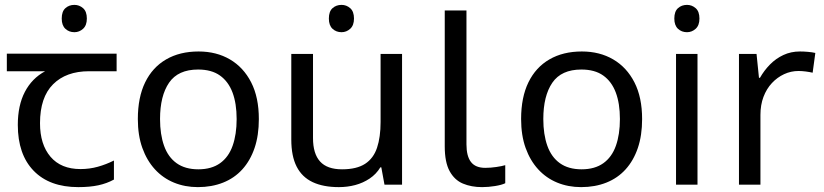

<svg xmlns="http://www.w3.org/2000/svg" viewBox="-20 -757 3377 787"><path d="M285 -737Q305 -737 320.5 -723.5Q336 -710 336 -681Q336 -653 320.5 -639Q305 -625 285 -625Q263 -625 248 -639Q233 -653 233 -681Q233 -710 248 -723.5Q263 -737 285 -737ZM301 10Q183 10 118 -57Q53 -124 53 -245Q53 -325 82 -380.5Q111 -436 165 -465H8V-537H458V-465H345Q251 -465 197.5 -411.5Q144 -358 144 -252Q144 -165 187 -114.5Q230 -64 310 -64Q347 -64 381 -73.5Q415 -83 447 -99V-21Q418 -5 383 2.5Q348 10 301 10Z M1041 -269Q1041 -202 1023.5 -150.5Q1006 -99 973.5 -63Q941 -27 894.5 -8.5Q848 10 791 10Q738 10 693 -8.5Q648 -27 615 -63Q582 -99 563.5 -150.5Q545 -202 545 -269Q545 -358 575 -419.5Q605 -481 661 -513.5Q717 -546 794 -546Q867 -546 922.5 -513.5Q978 -481 1009.5 -419.5Q1041 -358 1041 -269ZM636 -269Q636 -206 652.5 -159.5Q669 -113 704 -88Q739 -63 793 -63Q847 -63 882 -88Q917 -113 933.5 -159.5Q950 -206 950 -269Q950 -333 933 -378Q916 -423 881.5 -447.5Q847 -472 792 -472Q710 -472 673 -418Q636 -364 636 -269Z M1380 -737Q1400 -737 1415.5 -723.5Q1431 -710 1431 -681Q1431 -653 1415.5 -639Q1400 -625 1380 -625Q1358 -625 1343 -639Q1328 -653 1328 -681Q1328 -710 1343 -723.5Q1358 -737 1380 -737ZM1628 -536V0H1556L1543 -71H1539Q1522 -43 1495 -25Q1468 -7 1436 1.5Q1404 10 1369 10Q1305 10 1261.5 -10.5Q1218 -31 1196 -74Q1174 -117 1174 -185V-536H1263V-191Q1263 -127 1292 -95Q1321 -63 1382 -63Q1442 -63 1476.5 -85.5Q1511 -108 1525.5 -151.5Q1540 -195 1540 -257V-536Z M1956 10Q1912 10 1877.5 -4.5Q1843 -19 1823 -55.5Q1803 -92 1803 -157V-714H1892V-165Q1892 -117 1910.5 -93Q1929 -69 1969 -69Q1991 -69 2014.5 -72.5Q2038 -76 2051 -80V-6Q2037 1 2009.5 5.5Q1982 10 1956 10Z M2612 -269Q2612 -202 2594.5 -150.5Q2577 -99 2544.5 -63Q2512 -27 2465.5 -8.5Q2419 10 2362 10Q2309 10 2264 -8.5Q2219 -27 2186 -63Q2153 -99 2134.5 -150.5Q2116 -202 2116 -269Q2116 -358 2146 -419.5Q2176 -481 2232 -513.5Q2288 -546 2365 -546Q2438 -546 2493.5 -513.5Q2549 -481 2580.5 -419.5Q2612 -358 2612 -269ZM2207 -269Q2207 -206 2223.5 -159.5Q2240 -113 2275 -88Q2310 -63 2364 -63Q2418 -63 2453 -88Q2488 -113 2504.5 -159.5Q2521 -206 2521 -269Q2521 -333 2504 -378Q2487 -423 2452.5 -447.5Q2418 -472 2363 -472Q2281 -472 2244 -418Q2207 -364 2207 -269Z M2839 -536V0H2751V-536ZM2796 -737Q2816 -737 2831.5 -723.5Q2847 -710 2847 -681Q2847 -653 2831.5 -639Q2816 -625 2796 -625Q2774 -625 2759 -639Q2744 -653 2744 -681Q2744 -710 2759 -723.5Q2774 -737 2796 -737Z M3259 -546Q3274 -546 3291.5 -544.5Q3309 -543 3322 -540L3311 -459Q3298 -462 3282.5 -464Q3267 -466 3253 -466Q3222 -466 3194 -453Q3166 -440 3144 -416.5Q3122 -393 3109.5 -360Q3097 -327 3097 -286V0H3009V-536H3081L3091 -438H3095Q3112 -468 3136 -492.5Q3160 -517 3191 -531.5Q3222 -546 3259 -546Z"/></svg>

Font: ukorean05
Style: Book
Weight: 400
Designer: Jelle Bosma - Monotype Design Team
Foundry: Monotype Imaging Inc.
Version: Version 2.003